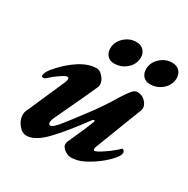

<svg xmlns="http://www.w3.org/2000/svg" viewBox="-150 -772 900 919"><g transform="rotate(30 300.0 -312.0)"><path d="M49 -65Q49 -78 53 -86L146 -298Q152 -312 152 -319Q152 -329 143 -329Q134 -329 106.5 -310Q79 -291 66 -278Q54 -266 44 -266Q36 -266 36 -275Q36 -290 54 -313Q99 -368 149.5 -401Q200 -434 246 -434Q264 -434 281 -413.5Q298 -393 298 -373Q298 -365 295 -359Q269 -300 185 -122Q179 -109 179 -98Q179 -85 190 -85Q201 -85 225 -113Q249 -141 292 -199L314 -228Q360 -287 411 -372Q432 -405 444.5 -419Q457 -433 472 -433Q496 -433 514 -415.5Q532 -398 532 -378Q532 -375 530 -367L430 -108Q427 -101 427 -94Q427 -86 433 -86Q444 -86 481.5 -112Q519 -138 540 -159Q543 -162 544 -162Q549 -162 553 -157Q557 -152 557 -147Q557 -127 522.5 -93Q488 -59 442.5 -32Q397 -5 368 -4Q363 -2 353 -2Q336 -2 320.5 -11.5Q305 -21 298 -34Q296 -38 296 -45Q296 -54 299 -61L311 -87Q343 -157 361 -204L362 -208Q362 -213 358 -213Q354 -213 349 -207Q272 -102 216 -44Q160 14 114 14Q89 14 69 -11.5Q49 -37 49 -65ZM253 -549Q253 -585 281.5 -611.5Q310 -638 347 -638Q372 -638 387 -623Q402 -608 402 -584Q402 -547 373 -521Q344 -495 304 -495Q281 -495 267 -510Q253 -525 253 -549ZM451 -549Q451 -585 479.5 -611.5Q508 -638 545 -638Q570 -638 585 -623Q600 -608 600 -584Q600 -547 571 -521Q542 -495 502 -495Q479 -495 465 -510Q451 -525 451 -549Z"/></g></svg>

Font: EB Garamond
Style: Bold Italic
Weight: 700
Italic angle: -17.2°
Designer: Georg Duffner and Octavio Pardo
Foundry: Georg Duffner
Version: Version 1.000